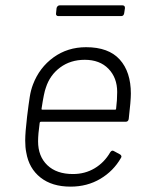

<svg xmlns="http://www.w3.org/2000/svg" viewBox="-20 -688 554 716"><path d="M391 -120Q397 -129 404 -125L428 -112Q436 -106 431 -99Q403 -50 354 -21Q305 8 243 8Q174 8 131 -26Q88 -60 78 -119Q74 -138 74 -164Q74 -194 81 -253Q87 -302 91 -327Q95 -352 103 -373Q127 -436 179.5 -474Q232 -512 301 -512Q385 -512 426.5 -466Q468 -420 468 -339Q468 -312 460 -244Q458 -234 449 -234H133Q129 -234 128 -230Q122 -187 122 -161Q122 -105 156.5 -72Q191 -39 252 -39Q297 -39 333 -60.5Q369 -82 391 -120ZM135 -283Q134 -279 138 -279H409Q413 -279 413 -283Q417 -315 417 -345Q417 -398 384.5 -431.5Q352 -465 296 -465Q243 -465 204.5 -436.5Q166 -408 151 -361Q144 -343 135 -283ZM189 -638 191 -658Q192 -662 195 -665Q198 -668 202 -668H437Q446 -668 446 -658L443 -638Q441 -628 432 -628H197Q193 -628 190.5 -631Q188 -634 189 -638Z"/></svg>

Font: Barlow Light
Style: Italic
Weight: 300
Italic angle: -7°
Designer: Jeremy Tribby
Foundry: Tribby Type
Version: Version 1.408